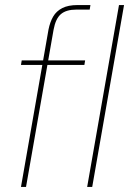

<svg xmlns="http://www.w3.org/2000/svg" viewBox="-20 -740 511 760"><path d="M63 0 172 -623Q178 -653 190.5 -674.5Q203 -696 226.5 -708Q250 -720 287 -720H338L335 -702H282Q242 -702 221 -684Q200 -666 192 -622L83 0ZM63 -483 66 -501H317L314 -483ZM325 0 451 -720H471L345 0Z"/></svg>

Font: DM Sans 17pt Thin
Style: Italic
Weight: 250
Italic angle: -10°
Version: Version 4.004;gftools[0.9.30]